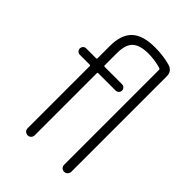

<svg xmlns="http://www.w3.org/2000/svg" viewBox="-217 -837 933 933"><g transform="rotate(45 250.0 -370.0)"><path d="M51.8 -456.1Q43 -456.1 36.6 -462.4Q30.3 -468.8 30.3 -478Q30.3 -487.3 36.6 -493.7Q43 -500 51.8 -500H120.1Q125 -500 125 -504.9V-589.8Q125 -667 163.6 -703.6Q202.1 -740.2 285.2 -740.2Q341.8 -740.2 390.6 -726.6Q424.8 -716.8 424.8 -680.7V-25.4Q424.8 -14.6 417.5 -7.3Q410.2 0 399.9 0Q389.6 0 382.8 -6.8Q376 -13.7 376 -25.4V-676.8Q376 -681.6 370.1 -683.6Q331.1 -695.3 286.1 -696.3Q225.6 -696.3 199.7 -671.9Q173.8 -647.5 173.8 -589.8V-504.9Q173.8 -500 178.7 -500H297.9Q306.6 -500 313.5 -493.7Q320.3 -487.3 320.3 -478Q320.3 -468.8 313.5 -462.4Q306.6 -456.1 297.9 -456.1H178.7Q173.8 -456.1 173.8 -451.2V-25.4Q173.8 -14.6 167 -7.3Q160.2 0 149.9 0Q139.6 0 132.3 -6.8Q125 -13.7 125 -25.4V-451.2Q125 -456.1 120.1 -456.1Z"/></g></svg>

Font: Rounded-L Mgen+ 1m light
Style: Regular
Weight: 200
Designer: [Source Han Sans]
Ryoko NISHIZUKA  (kana & ideographs); Paul D. Hunt (Latin, Greek & Cyrillic); Wenlong ZHANG  (bopomofo
Version: Version 1.059.20150602